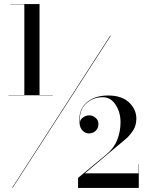

<svg xmlns="http://www.w3.org/2000/svg" viewBox="-20 -826 724 947"><path d="M22 -357.5H100V-804.5H32V-806H175V-357.5H241V-356H22ZM523.5 -650H526.5L42.5 100H40ZM664.5 101H365V51.5L504.5 -64Q542 -95 558.2 -136.2Q574.5 -177.5 574.5 -223Q574.5 -272.5 550.2 -309.5Q526 -346.5 487 -346.5Q437 -346.5 403.5 -314Q370 -281.5 374 -224.5Q377 -238 390.8 -247.5Q404.5 -257 420.5 -257Q437 -257 451.2 -245.2Q465.5 -233.5 465.5 -214.5Q465.5 -193 451.8 -180.5Q438 -168 419 -168Q400 -168 387 -182Q374 -196 372.5 -217.5Q365.5 -281.5 405 -318.2Q444.5 -355 513.5 -355Q580 -355 616.2 -321Q652.5 -287 652.5 -241Q652.5 -208.5 637.5 -184.2Q622.5 -160 600.8 -141Q579 -122 559.5 -106.5L398.5 29H663V-16H664.5Z"/></svg>

Font: Bodoni* 72pt Medium
Style: Regular
Weight: 500
Version: Version 2.3